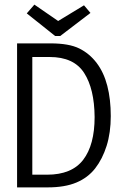

<svg xmlns="http://www.w3.org/2000/svg" viewBox="-20 -811 540 832"><path d="M54 -623H199Q279 -623 323.5 -601Q368 -579 399 -538Q430 -497 445 -439Q460 -381 460 -308Q460 -236 442 -179Q424 -122 392.5 -81.5Q361 -41 311 -20Q261 1 187 1H54ZM120 -564V-54H184Q291 -54 340.5 -118.5Q390 -183 390 -304Q389 -426 344.5 -495Q300 -564 195 -564ZM372 -755 241 -655H219L96 -753L129 -791L232 -720L344 -788Z"/></svg>

Font: InconsolataGo
Style: Regular
Weight: 400
Designer: Raph Levien, Kirill Tkachev
Foundry: Cyreal
Version: Version 1.013